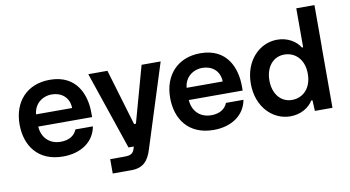

<svg xmlns="http://www.w3.org/2000/svg" viewBox="-85 -945 2457 1346"><g transform="rotate(-10 1143.0 -271.5)"><path d="M297.4 9.3C422.9 9.3 518.6 -53.7 538.1 -162.6H413.6C396 -117.7 354 -95.2 298.3 -95.2C213.4 -95.2 164.6 -153.8 160.6 -227.5H543.9V-259.3C543.9 -385.3 488.3 -536.6 296.4 -536.6C133.8 -536.6 34.2 -425.8 34.2 -264.6C34.2 -113.8 118.2 9.3 297.4 9.3ZM160.6 -314.5C166 -386.7 223.6 -433.1 292.5 -433.1C360.8 -433.1 416 -390.1 417 -314.5Z M617.7 187H750.5C834.5 187 873 143.6 897 64L1085 -528.3H949.2L838.4 -128.4H825.2L706.1 -528.3H569.8L758.3 26.4H795.9L793 36.6C781.7 78.1 761.2 85 713.4 85H617.7Z M1369.1 9.3C1494.6 9.3 1590.3 -53.7 1609.9 -162.6H1485.4C1467.8 -117.7 1425.8 -95.2 1370.1 -95.2C1285.2 -95.2 1236.3 -153.8 1232.4 -227.5H1615.7V-259.3C1615.7 -385.3 1560.1 -536.6 1368.2 -536.6C1205.6 -536.6 1106 -425.8 1106 -264.6C1106 -113.8 1189.9 9.3 1369.1 9.3ZM1232.4 -314.5C1237.8 -386.7 1295.4 -433.1 1364.3 -433.1C1432.6 -433.1 1487.8 -390.1 1488.8 -314.5Z M2215.3 -730H2085.9V-452.6H2077.1C2047.9 -500.5 1988.3 -536.6 1915 -536.6C1789.6 -536.6 1680.2 -429.2 1680.2 -264.2C1680.2 -264.2 1680.2 -263.7 1680.2 -263.7C1680.2 -98.6 1789.6 8.8 1915 8.8C1988.3 8.8 2047.9 -27.3 2077.1 -75.2H2085.9L2089.4 1H2214.8V-433.6H2215.3ZM1812.5 -264.2C1812.5 -356.4 1863.8 -425.3 1946.3 -425.3C2021.5 -425.3 2085.9 -369.1 2085.9 -264.2C2085.9 -158.7 2021.5 -102.5 1946.3 -102.5C1863.8 -102.5 1812.5 -171.4 1812.5 -264.2Z"/></g></svg>

Font: Faust Sans Bold
Style: Regular
Weight: 700
Designer: Andreas Faust
Version: Version 1.003;Glyphs 3.1.2 (3151)